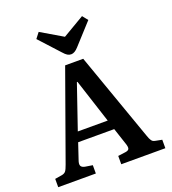

<svg xmlns="http://www.w3.org/2000/svg" viewBox="-166 -1076 1071 1199"><g transform="rotate(-20 369.0 -476.5)"><path d="M374 -752Q360.8 -752 349.4 -758.8Q337.9 -765.6 321.8 -784.2L201.2 -916L230 -953.1L374 -868.2L518.1 -953.1L546.9 -917L421.9 -779.8Q397 -752 374 -752ZM13.2 0V-55.2L61 -63Q78.1 -66.4 86.4 -77.1Q94.7 -87.9 105 -117.2L314 -700.2H434.1L641.1 -115.2Q647 -98.6 649.4 -93.3Q651.9 -87.9 657 -79.8Q662.1 -71.8 668.5 -68.8Q674.8 -65.9 685.1 -64L725.1 -56.2V0H432.1V-55.2L482.9 -62Q502.9 -64.9 506.8 -75.9Q510.7 -86.9 502 -111.8L465.8 -221.2H226.1L190.9 -116.2Q182.1 -92.3 187.3 -79.8Q192.4 -67.4 213.9 -63L263.2 -55.2V0ZM247.1 -285.2H445.8L351.1 -577.1H347.2Z"/></g></svg>

Font: Literata Book SemiBold
Style: Regular
Weight: 600
Designer: Latin by Veronika Burian and Jose Scaglione. Greek by Irene Vlachou. Cyrillic by Vera Evstafieva
Foundry: TypeTogether
Version: Version 2.003;PS 002.003;hotconv 1.0.88;makeotf.lib2.5.64775